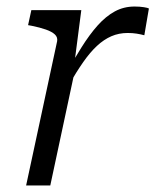

<svg xmlns="http://www.w3.org/2000/svg" viewBox="-20 -568 479 588"><path d="M60 0H134L214 -374L208 -375L229 -537H76L66 -491L77 -489Q102 -484 120.5 -477.5Q139 -471 148 -462.5Q157 -454 155 -442ZM436 -542Q433 -544 420.5 -546Q408 -548 392 -548Q359 -548 331.5 -533Q304 -518 279 -490Q254 -462 229 -422Q204 -382 175 -331L191 -308Q214 -348 235 -378Q256 -408 277 -427.5Q298 -447 321 -457Q344 -467 371 -467Q386 -467 398.5 -465Q411 -463 422 -460Z"/></svg>

Font: Roboto Serif 20pt Light
Style: Italic
Weight: 300
Italic angle: -10°
Version: Version 1.007